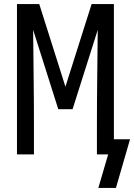

<svg xmlns="http://www.w3.org/2000/svg" viewBox="-20 -755 656 939"><path d="M461 164 509 0H454V-147Q454 -263 455.5 -378.5Q457 -494 458 -609L335 -221H265L142 -609Q143 -494 144.5 -378.5Q146 -263 146 -147V0H63V-735H172L300 -331L428 -735H537V-74H616L547 164Z"/></svg>

Font: Nova Nerd Font
Style: Regular
Weight: 400
Designer: Belleve Invis
Foundry: Belleve Invis
Version: Version 24.1.4; ttfautohint (v1.8.4);Nerd Fonts 3.1.1